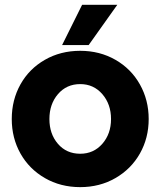

<svg xmlns="http://www.w3.org/2000/svg" viewBox="-20 -770 663 797"><path d="M320.8 -750H466.8L348.1 -583H237.8ZM313 6.8Q231.4 6.8 166.3 -30.8Q101.1 -68.4 64.9 -132.8Q28.8 -197.3 28.8 -275.9Q28.8 -355 64.9 -419.7Q101.1 -484.4 166.3 -521.7Q231.4 -559.1 313 -559.1Q394 -559.1 459.2 -521.7Q524.4 -484.4 560.8 -419.4Q597.2 -354.5 597.2 -275.9Q597.2 -197.3 560.8 -132.8Q524.4 -68.4 459.2 -30.8Q394 6.8 313 6.8ZM313 -131.8Q368.7 -131.8 404.8 -173.1Q440.9 -214.4 440.9 -275.9Q440.9 -337.4 404.8 -379.2Q368.7 -420.9 313 -420.9Q256.3 -420.9 220.7 -379.4Q185.1 -337.9 185.1 -275.9Q185.1 -213.9 220.5 -172.9Q255.9 -131.8 313 -131.8Z"/></svg>

Font: Oakes Grotesk Bold
Style: Regular
Weight: 700
Designer: Samuel Oakes
Foundry: Samuel Oakes
Version: Version 1.000;PS 001.000;hotconv 1.0.88;makeotf.lib2.5.64775